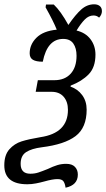

<svg xmlns="http://www.w3.org/2000/svg" viewBox="-59 -681 494 893"><path d="M208 152Q186 152 147 163Q129 168 108.5 172Q88 176 68 176Q-39 176 -39 88Q-39 40 -15.5 13.5Q8 -13 41.5 -23.5Q75 -34 129 -43Q257 -62 257 -170Q257 -208 237 -231Q217 -254 181 -254H107L117 -308H194Q242 -308 269.5 -338Q297 -368 297 -422Q297 -457 282 -478.5Q267 -500 235 -500Q161 -500 140 -394Q109 -394 94 -403Q79 -412 79 -433Q79 -474 110.5 -505.5Q142 -537 205 -543Q190 -581 153 -647L155 -660H191Q223 -630 259 -565Q292 -613 319 -637Q346 -661 379 -661Q395 -661 405 -653Q415 -645 415 -629Q415 -613 402 -599Q391 -609 376 -609Q354 -609 335.5 -590.5Q317 -572 297 -539Q339 -529 362 -498.5Q385 -468 385 -427Q385 -368 353.5 -335.5Q322 -303 270 -283L269 -278Q302 -267 323 -239Q344 -211 344 -171Q344 -87 292.5 -48Q241 -9 135 4Q88 10 62.5 26.5Q37 43 37 81Q37 127 82 127Q102 127 119 121.5Q136 116 163 105Q188 93 207.5 87Q227 81 249 81Q276 81 289.5 95Q303 109 303 131Q303 180 246 192Q243 171 235.5 161.5Q228 152 208 152Z"/></svg>

Font: Noto Serif Cond
Style: Italic
Weight: 400
Width: 3
Italic angle: -12°
Designer: Monotype Design Team
Foundry: Monotype Imaging Inc.
Version: Version 1.001